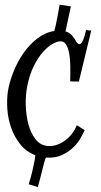

<svg xmlns="http://www.w3.org/2000/svg" viewBox="-20 -758 420 800"><path d="M272.5 -418.9Q273.4 -452.1 272.9 -481.9Q272.5 -511.7 268.6 -534.2Q264.6 -556.6 256.3 -570.8Q248 -585 234.4 -585.9Q220.7 -586.9 200.2 -575.7Q179.7 -564.5 159.2 -541.5Q138.7 -518.6 121.1 -483.4Q103.5 -448.2 93.8 -400.4Q85.9 -360.4 87.4 -317.9Q88.9 -275.4 98.6 -239.3Q108.4 -203.1 127.4 -178.7Q146.5 -154.3 173.8 -150.4Q193.4 -147.5 212.9 -153.3Q232.4 -159.2 249.5 -171.4Q266.6 -183.6 279.8 -200.7Q293 -217.8 299.8 -236.3L333 -215.8Q328.1 -206.1 317.4 -185.5Q306.6 -165 287.1 -145.5Q267.6 -126 238.8 -112.3Q210 -98.6 170.9 -101.6Q166 -87.9 160.6 -66.9Q155.3 -45.9 150.4 -26.4Q144.5 -2.9 137.7 21.5L99.6 9.8Q109.4 -21.5 114.7 -44.9Q120.1 -68.4 123 -83Q127 -100.6 127 -111.3Q88.9 -126 64.5 -156.7Q40 -187.5 26.9 -224.6Q13.7 -261.7 10.7 -301.8Q7.8 -341.8 12.7 -376Q18.6 -414.1 35.2 -456.5Q51.8 -499 76.7 -535.2Q101.6 -571.3 134.8 -597.2Q168 -623 206.1 -628.9Q209 -638.7 212.9 -655.3Q215.8 -668.9 219.7 -689.5Q223.6 -710 228.5 -738.3L275.4 -731.4L252.9 -627Q264.6 -624 273.9 -616.2Q283.2 -608.4 289.1 -597.7L290 -598.6L293 -592.8Q293.9 -590.8 294.9 -588.9Q295.9 -586.9 296.9 -585Q300.8 -579.1 305.7 -575.7Q310.5 -572.3 315.9 -575.7Q321.3 -579.1 327.1 -592.8Q333 -606.4 338.9 -633.8Q345.7 -630.9 353.5 -630.9Q357.4 -630.9 360.4 -631.8L308.6 -418Z"/></svg>

Font: Mystery Quest
Style: Regular
Weight: 400
Designer: Squid
Foundry: Font Diner, Inc DBA Sideshow
Version: Version 1.000